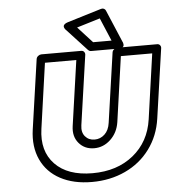

<svg xmlns="http://www.w3.org/2000/svg" viewBox="-63 -1018 1019 1111"><g transform="rotate(-5 446.0 -462.0)"><path d="M110.8 -296.9 168.9 -701.2Q170.4 -711.9 179.7 -719Q189 -726.1 198.2 -726.1H430.2Q440.9 -726.1 446.8 -718.3Q452.6 -710.4 451.2 -701.2L393.1 -296.9Q387.2 -256.3 408 -232.2Q428.7 -208 462.9 -208Q496.1 -208 521 -231.2Q545.9 -254.4 551.8 -296.9L609.9 -701.2Q611.3 -711.9 620.6 -719Q629.9 -726.1 639.2 -726.1H871.1Q881.8 -726.1 887.7 -718.3Q893.6 -710.4 892.1 -701.2L834 -296.9Q819.8 -197.8 763.9 -122.1Q708 -46.4 620.4 -5.6Q532.7 35.2 426.8 35.2Q319.8 35.2 243.4 -5.6Q167 -46.4 131.8 -122.1Q96.7 -197.8 110.8 -296.9ZM161.1 -296.9Q142.6 -168.5 216.3 -91.8Q290 -15.1 434.1 -15.1Q577.1 -15.1 671.4 -91.6Q765.6 -168 784.2 -296.9L837.9 -675.8H655.8L602.1 -296.9Q592.8 -236.3 551.5 -197.3Q510.3 -158.2 456.1 -158.2Q400.9 -158.2 367.4 -197.5Q334 -236.8 342.8 -296.9L397 -675.8H214.8ZM351.1 -856Q350.1 -856.9 348.1 -858.9Q346.2 -860.8 343.8 -866.5Q341.3 -872.1 341.6 -877.2Q341.8 -882.3 348.1 -888.2Q354.5 -894 367.2 -897.9L564.9 -958Q573.7 -960.9 581.8 -957.3Q589.8 -953.6 592.8 -945.8L672.9 -756.8Q673.8 -755.4 674.8 -752.9Q675.8 -750.5 676.8 -744.1Q677.7 -737.8 676 -732.9Q674.3 -728 666.7 -724.1Q659.2 -720.2 646 -720.2H485.8Q477.1 -720.2 470.2 -727.1ZM418 -862.8 502.9 -770H609.9L553.2 -903.8Z"/></g></svg>

Font: Trueno Black Outline
Style: Italic
Weight: 900
Width: 6
Designer: Julieta Ulanovsky
Foundry: Julieta Ulanovsky
Version: Version 3.001b | FøM Fix